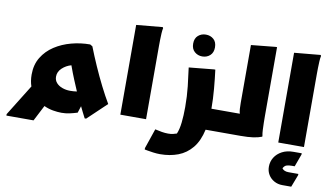

<svg xmlns="http://www.w3.org/2000/svg" viewBox="-123 -993 2695 1559"><g transform="rotate(10 1224.0 -213.0)"><path d="M566 -507Q594 -435 629 -355.5Q664 -276 701.5 -201.5Q739 -127 774 -68L618 80H606Q593 55 581.5 32Q570 9 560 -12L542 44Q510 54 478.5 61Q447 68 412 68Q380 68 342 61.5Q304 55 267 38L200 168H-24V156L135 -100Q128 -120 124 -144Q120 -168 120 -196Q120 -278 157 -338.5Q194 -399 255.5 -439Q317 -479 392.5 -499Q468 -519 546 -519ZM318 -214Q318 -184 336.5 -163Q355 -142 385.5 -131Q416 -120 450 -120Q464 -120 478.5 -121Q493 -122 506 -124Q488 -166 468 -214Q448 -262 425 -326Q382 -314 350 -284Q318 -254 318 -214Z M886 -740 1102 -760 1106 -752Q1102 -734 1100.5 -707Q1099 -680 1098.5 -652Q1098 -624 1098 -604V0H886Z M1186 68Q1215 75 1242 79.5Q1269 84 1294 84Q1316 84 1334 80Q1352 76 1365 71Q1381 34 1387.5 -23.5Q1394 -81 1394 -152Q1394 -241 1385 -322Q1376 -403 1366 -474L1570 -494H1582Q1591 -425 1598.5 -340.5Q1606 -256 1606 -176H1736V-20L1716 0H1589Q1568 95 1521 152Q1474 209 1407 234.5Q1340 260 1258 260Q1232 260 1202 256Q1172 252 1151 248Q1130 244 1130 244V232ZM1458 -581Q1421 -581 1394.5 -604.5Q1368 -628 1368 -671Q1368 -715 1394.5 -738Q1421 -761 1458 -761Q1496 -761 1522 -738Q1548 -715 1548 -671Q1548 -628 1522 -604.5Q1496 -581 1458 -581Z M1716 0V-156L1736 -176H1840Q1835 -192 1833.5 -214Q1832 -236 1832 -264V-741L2032 -761H2044V-192Q2044 -172 2044.5 -141Q2045 -110 2046.5 -80Q2048 -50 2052 -32V-24Q2022 -12 1980.5 -6Q1939 0 1876 0Z M2188 -740 2404 -760 2408 -752Q2404 -734 2402.5 -707Q2401 -680 2400.5 -652Q2400 -624 2400 -604V0H2188ZM2147 206Q2147 164 2168.5 129.5Q2190 95 2229.5 74Q2269 53 2323 53H2391V63L2353 167H2329Q2306 167 2288 172Q2270 177 2258 200Q2274 223 2312 223H2393V233L2354 335H2280Q2243 335 2212.5 318Q2182 301 2164.5 272Q2147 243 2147 206Z"/></g></svg>

Font: Kufam Black
Style: Italic
Weight: 900
Italic angle: -11°
Designer: Artur Schmal
Foundry: Original Type
Version: Version 1.301; ttfautohint (v1.8.3)